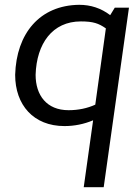

<svg xmlns="http://www.w3.org/2000/svg" viewBox="-20 -514 572 798"><path d="M316 -425C367 -425 390 -417 420 -396L376 -79C343 -64 306 -56 265 -56C174 -56 128 -118 128 -203C132 -333 198 -425 316 -425ZM43 -203C43 -78 119 10 248 10C289 10 329 2 367 -14L328 264H411L516 -482H457L438 -451C400 -480 357 -494 309 -494C145 -492 48 -375 43 -203Z"/></svg>

Font: Cantarell
Style: Oblique
Weight: 400
Italic angle: -8°
Designer: Dave Crossland
Version: Version 0.024